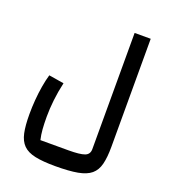

<svg xmlns="http://www.w3.org/2000/svg" viewBox="-155 -746 977 1099"><g transform="rotate(20 334.0 -196.0)"><path d="M308 240Q233 240 185.5 230Q138 220 112.5 194.5Q87 169 77.5 124.5Q68 80 68 10Q68 -32 71.5 -76Q75 -120 82 -161.5Q89 -203 99 -237L191 -222Q178 -165 172 -111.5Q166 -58 166 -10Q166 34 168.5 66.5Q171 99 178 129H349Q418 129 446.5 118.5Q475 108 475 76V-632H573V26Q573 90 562.5 132Q552 174 524 197.5Q496 221 444 230.5Q392 240 308 240Z"/></g></svg>

Font: Changa ExtraLight Medium
Style: Regular
Weight: 500
Version: Version 3.002; ttfautohint (v1.8.2)